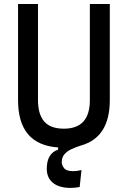

<svg xmlns="http://www.w3.org/2000/svg" viewBox="-20 -713 626 940"><path d="M326.2 207Q270 207 239.5 182.4Q209 157.7 209 113.3Q209 38.1 264.6 19.5V8.8Q68.4 -4.4 68.4 -222.7V-693.4H166V-222.7Q166 -153.3 196.5 -118.2Q227.1 -83 293 -83Q419.9 -83 419.9 -222.7V-693.4H517.6V-222.7Q517.6 -40 376 -0.5Q353 6.8 331.5 16.4Q310.1 25.9 296.1 41.5Q282.2 57.1 282.2 82Q282.2 94.7 293.5 109.9Q304.7 125 338.9 125Q356.9 125 378.9 119.6L370.1 202.6Q345.2 207 326.2 207Z"/></svg>

Font: Caskaydia Cove
Style: Regular
Weight: 400
Monospace: yes
Designer: Aaron Bell
Foundry: Saja Typeworks
Version: Version 4.300; ttfautohint (v1.8.3)